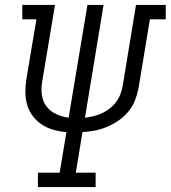

<svg xmlns="http://www.w3.org/2000/svg" viewBox="-20 -755 689 775"><path d="M133 0V-58H221L248 -222Q221 -224 196 -231Q171 -238 150 -251.5Q129 -265 113.5 -285Q98 -305 90.5 -329Q83 -353 82.5 -380Q82 -407 86 -433L127 -677H70V-735H202L150 -424Q147 -406 147.5 -388Q148 -370 153 -354Q158 -338 168.5 -324.5Q179 -311 193 -302Q207 -293 223.5 -287.5Q240 -282 257 -280L333 -735H398L323 -280Q340 -282 357 -286Q374 -290 390.5 -297.5Q407 -305 422 -316.5Q437 -328 448 -342.5Q459 -357 465.5 -373.5Q472 -390 475 -407L529 -735H649V-677H585L539 -398Q534 -373 524.5 -349Q515 -325 498 -304.5Q481 -284 458.5 -268.5Q436 -253 412 -243Q388 -233 363 -228Q338 -223 313 -222L286 -58H366V0Z"/></svg>

Font: Iosevka Curly Slab LtExObl
Style: Regular
Weight: 300
Width: 7
Italic angle: -9°
Monospace: yes
Designer: Belleve Invis
Foundry: Belleve Invis
Version: Version 11.1.0; ttfautohint (v1.8.3)